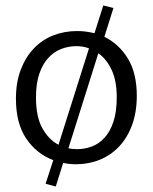

<svg xmlns="http://www.w3.org/2000/svg" viewBox="-20 -589 557 699"><path d="M356 -569 393 -560 360 -455Q413 -429 445.5 -376Q478 -323 478 -240Q478 -181 461 -134.5Q444 -88 414 -56Q384 -24 343.5 -7.5Q303 9 257 9Q233 9 210 4L183 90L146 80L174 -6Q113 -29 75.5 -84.5Q38 -140 38 -230Q38 -289 55.5 -335Q73 -381 103 -412.5Q133 -444 173.5 -460Q214 -476 261 -476Q292 -476 324 -468ZM258 -421Q230 -421 203.5 -411Q177 -401 156.5 -379Q136 -357 123.5 -321.5Q111 -286 111 -235Q111 -163 134.5 -121.5Q158 -80 193 -62L304 -413Q282 -421 258 -421ZM405 -235Q405 -296 386 -335.5Q367 -375 338 -395L229 -49Q244 -46 260 -46Q288 -46 314 -55.5Q340 -65 360.5 -87.5Q381 -110 393 -146Q405 -182 405 -235Z"/></svg>

Font: Mukta Malar Light
Style: Regular
Weight: 300
Designer: Aadarsh Rajan, Girish Dalvi, Yashodeep Gholap
Foundry: Ek Type
Version: Version 2.538;PS 1.000;hotconv 16.6.51;makeotf.lib2.5.65220;